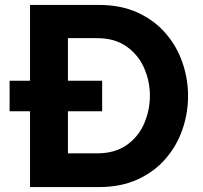

<svg xmlns="http://www.w3.org/2000/svg" viewBox="-20 -760 824 780"><path d="M102 0V-308H19V-432H102V-740H381Q472 -740 540 -708.5Q608 -677 653.5 -624Q699 -571 721.5 -505Q744 -439 744 -370Q744 -301 721.5 -235Q699 -169 653.5 -116Q608 -63 540 -31.5Q472 0 381 0ZM395 -308H256V-137H374Q447 -137 495 -171Q543 -205 566 -259Q589 -313 589 -371Q589 -429 566 -482.5Q543 -536 495 -570.5Q447 -605 374 -605H256V-432H395Z"/></svg>

Font: Be Vietnam Pro
Style: Bold
Weight: 700
Designer: Lam Bao, Tony Le, Vietanh Nguyen
Foundry: Yellow Type Foundry
Version: Version 1.002; ttfautohint (v1.8.3)